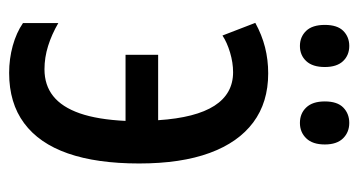

<svg xmlns="http://www.w3.org/2000/svg" viewBox="-200 -564 773 414"><g transform="rotate(90 187.0 -357.5)"><path d="M137.7 9.8Q107.4 9.8 79.1 2Q50.8 -5.9 30.3 -20V-96.2Q54.7 -82 79.6 -74.2Q104.5 -66.4 129.9 -66.4Q164.1 -66.4 187.7 -85.2Q211.4 -104 224.9 -142.6Q238.3 -181.2 241.2 -241.2H98.6V-311.5H239.7Q234.4 -392.6 208.5 -432.9Q182.6 -473.1 136.2 -473.1Q115.7 -473.1 93.8 -466.6Q71.8 -460 57.1 -450.2L29.8 -521Q55.7 -535.2 82.5 -542Q109.4 -548.8 138.7 -548.8Q201.2 -548.8 244.4 -516.6Q287.6 -484.4 310.3 -422.6Q333 -360.8 333 -270.5Q333 -179.2 311.3 -116.9Q289.6 -54.7 246.1 -22.5Q202.6 9.8 137.7 9.8ZM34.2 -670.9Q34.2 -697.8 47.1 -710.7Q60.1 -723.6 79.6 -723.6Q99.6 -723.6 112.3 -710.2Q125 -696.8 125 -670.9Q125 -644.5 112.3 -630.9Q99.6 -617.2 79.6 -617.2Q60.1 -617.2 47.1 -630.6Q34.2 -644 34.2 -670.9ZM199.2 -670.9Q199.2 -697.8 212.4 -710.7Q225.6 -723.6 245.6 -723.6Q265.6 -723.6 278.8 -710.2Q292 -696.8 292 -670.9Q292 -644.5 278.8 -630.9Q265.6 -617.2 245.6 -617.2Q225.1 -617.2 212.2 -630.9Q199.2 -644.5 199.2 -670.9Z"/></g></svg>

Font: Open Sans Condensed Medium
Style: Regular
Weight: 500
Width: 3
Designer: Monotype Design Team
Foundry: Monotype Imaging Inc.
Version: Version 3.000